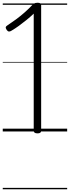

<svg xmlns="http://www.w3.org/2000/svg" viewBox="-20 -955 508 1395"><path d="M253 14Q238 14 231.5 9Q225 4 225 -5V-856Q200 -832 171.5 -809Q143 -786 116 -766.5Q89 -747 65 -733Q55 -726 46 -726Q37 -726 29 -737Q20 -751 22 -758Q24 -765 37 -773Q66 -792 96 -814Q126 -836 157 -863Q188 -890 218 -922Q223 -927 227.5 -929.5Q232 -932 238 -933.5Q244 -935 254 -935Q268 -935 273.5 -930Q279 -925 279 -916V-5Q279 4 273 9Q267 14 253 14ZM0 410H468V420H0ZM0 -20H468V0H0ZM0 -505H468V-500H0ZM0 -930H468V-920H0Z"/></svg>

Font: Playwrite DE Grund Guides
Style: Regular
Weight: 400
Designer: Veronika Burian, José Scaglione
Foundry: TypeTogether
Version: Version 1.003